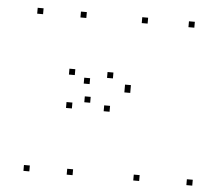

<svg xmlns="http://www.w3.org/2000/svg" viewBox="-45 -592 720 650"><g transform="rotate(5 315.5 -267.0)"><path d="M224.5 -524.2V-544.2H204.5V-524.2ZM77.5 -524.2V-544.2H57.5V-524.2ZM77.5 10V-10H57.5V10ZM224.5 10V-10H204.5V10ZM255.1 -302.2V-322.2H235.1V-302.2ZM332 -328.2V-348.2H312V-328.2ZM202.5 -328.2V-348.2H182.5V-328.2ZM202.5 -214.8V-234.8H182.5V-214.8ZM330.5 -214.8V-234.8H310.5V-214.8ZM262.5 -239.4V-259.4H242.5V-239.4ZM450.7 10V-10H430.7V10ZM631.2 10V-10H611.2V10ZM394.7 -284.4V-304.4H374.7V-284.4ZM394.7 -290.9V-310.9H374.7V-290.9ZM591.6 -523.3V-543.3H571.6V-523.3ZM432.9 -523.3V-543.3H412.9V-523.3Z"/></g></svg>

Font: Monaspace Argon Dots Var
Style: Regular
Weight: 400
Designer: Riley Cran and the Lettermatic Team
Version: Version 1.100 (Monaspace Argon Dots)